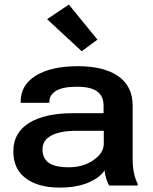

<svg xmlns="http://www.w3.org/2000/svg" viewBox="-20 -829 684 858"><path d="M39.6 -152.8Q39.6 -73.2 95.5 -32Q151.4 9.3 245.6 9.3Q324.2 9.3 376.2 -13.7Q428.2 -36.6 447.3 -67.9Q448.7 -49.3 454.8 -30.5Q460.9 -11.7 467.8 0H595.2V-7.8Q584.5 -28.3 578.6 -56.4Q572.8 -84.5 572.8 -116.2V-356.4Q572.8 -443.8 508.5 -488.5Q444.3 -533.2 328.1 -533.2Q209.5 -533.2 140.9 -491.5Q72.3 -449.7 72.3 -374V-369.6H200.7V-374.5Q200.7 -405.3 231 -423.3Q261.2 -441.4 322.8 -441.4Q385.7 -441.4 414.3 -420.4Q442.9 -399.4 442.9 -356.9V-323.2H305.7Q180.2 -323.2 109.9 -279.5Q39.6 -235.8 39.6 -152.8ZM169.9 -162.1Q169.9 -201.7 209.2 -223.1Q248.5 -244.6 323.7 -244.6H443.8V-186.5Q443.8 -145.5 397.7 -113.5Q351.6 -81.5 288.1 -81.5Q226.1 -81.5 198 -101.3Q169.9 -121.1 169.9 -162.1ZM345.2 -600.1 415.5 -651.9 287.6 -808.6 190.4 -743.2Z"/></svg>

Font: Roboto Flex
Style: wght 600 wdth 140 opsz 13.0 GRAD 0.00 slnt 0.00 XTRA 468 XOPQ 96 YOPQ 79 YTLC 514 YTUC 712 YTAS 750 YTDE -203.00 YTFI 738
Weight: 600
Width: 8
Designer: Berlow after Robertson
Foundry: Google
Version: Version 3.100